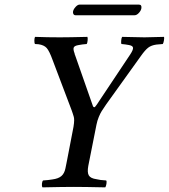

<svg xmlns="http://www.w3.org/2000/svg" viewBox="-20 -806 728 828"><path d="M360.8 -90.8Q355.5 -62.5 363 -49.6Q370.6 -36.6 396 -33.2Q410.2 -29.3 438 -27.8Q440.9 -23.9 439 -12.9Q437 -2 434.1 2Q344.2 0 298.8 0Q252.9 0 163.1 2Q159.7 -3.9 160.9 -14.4Q162.1 -24.9 166 -27.8Q189.5 -29.3 206.1 -32.2Q231.9 -35.6 244.9 -46.9Q257.8 -58.1 262.2 -80.1Q263.7 -86.9 266.4 -100.8Q269 -114.7 270 -119.1L296.9 -258.8Q299.8 -276.9 299.8 -287.1Q299.8 -297.4 297.9 -303.2Q296.9 -307.6 293.7 -316.7Q290.5 -325.7 289.1 -330.1L207 -546.9Q192.9 -585.9 181.4 -598.9Q169.9 -611.8 146 -615.2Q143.6 -615.2 138.4 -615.7Q133.3 -616.2 130.9 -616.2Q127.9 -620.6 128.2 -632.1Q128.4 -643.6 131.8 -647Q183.6 -645 237.8 -645Q276.9 -645 356.9 -647Q358.9 -643.1 357.9 -631.8Q356.9 -620.6 354 -616.2Q334.5 -614.7 319.8 -611.8Q300.8 -608.9 297.9 -600.8Q294.9 -592.8 301.8 -575.2Q301.8 -571.3 303.2 -569.8L380.9 -348.1Q383.8 -342.3 389.2 -344.2Q398.4 -355 408.2 -371.1L542 -571.8Q554.7 -591.3 553.7 -600.1Q552.7 -608.9 536.1 -611.8Q521 -614.7 503.9 -616.2Q501.5 -619.6 502.7 -631.6Q503.9 -643.6 506.8 -647Q583 -645 603 -645Q629.4 -645 687 -647Q689 -643.1 687 -631.8Q685.1 -620.6 682.1 -616.2Q677.7 -615.7 668.7 -615Q659.7 -614.3 654.8 -613.8Q632.3 -610.8 618.9 -600.3Q605.5 -589.8 587.9 -564.9L438 -356Q424.3 -335.9 418.5 -326.7Q412.6 -317.4 406 -301.5Q399.4 -285.6 396 -268.1ZM560.1 -740.2H306.2Q299.8 -740.2 296.9 -744.9Q293.9 -749.5 294.9 -755.9Q296.4 -765.6 305.7 -775.9Q314.9 -786.1 323.2 -786.1H579.1Q591.8 -786.1 589.8 -771Q588.4 -760.7 579.1 -750.5Q569.8 -740.2 560.1 -740.2Z"/></svg>

Font: Common Serif Medium
Style: Italic
Weight: 500
Italic angle: -12°
Designer: Philipp H. Poll, Khaled Hosny
Foundry: Stefan Peev, Context Ltd.
Version: Version 1.026